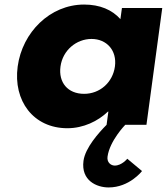

<svg xmlns="http://www.w3.org/2000/svg" viewBox="-20 -548 732 843"><path d="M346.6 158C334.9 245 404.8 275 456.8 275C548.8 275 603.6 203 603.6 203L538.9 149C538.9 149 514.8 179 483.8 179C466.8 179 448.7 165 452.1 140C461.5 70 530 0 530 0H623L692.4 -513H515.4L508.7 -464C472.3 -505 418.4 -528 349.4 -528C199.4 -528 77.9 -406 57.6 -256C37.3 -106 126 15 276 15C346 15 410.2 -16 453.8 -58H455.8L448 0C413.3 35 354.3 101 346.6 158ZM245.6 -256C255.2 -327 315 -377 382 -377C448 -377 494.2 -327 484.6 -256C475.1 -186 418.4 -136 349.4 -136C277.4 -136 236.1 -186 245.6 -256Z"/></svg>

Font: Hussar Techniczny
Style: Bold 
Weight: 700
Foundry: Cannot Into Space Fonts
Version: Version 0.77